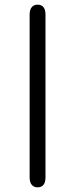

<svg xmlns="http://www.w3.org/2000/svg" viewBox="-20 -625 323 823"><path d="M107 136Q107 156 116 167Q125 178 141 178Q158 178 166.5 167Q175 156 175 136V-563Q175 -583 166.5 -594Q158 -605 141 -605Q125 -605 116 -594Q107 -583 107 -563Z"/></svg>

Font: Beiruti
Style: Regular
Weight: 400
Designer: Arlette Boutros
Foundry: Boutros
Version: Version 1.41